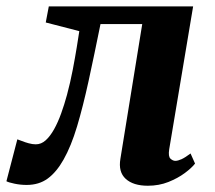

<svg xmlns="http://www.w3.org/2000/svg" viewBox="-52 -568 670 598"><path d="M475 -103Q471.5 -80.5 479 -73.8Q486.5 -67 494 -67Q502 -67 513.5 -72.2Q525 -77.5 541.5 -90L555.5 -58.5Q545 -45 523.5 -29Q502 -13 472.5 -1.2Q443 10.5 408.5 10.5Q363 10.5 339.5 -11Q316 -32.5 323 -73.5L391 -493H261Q241.5 -396.5 224 -316.2Q206.5 -236 188 -174.2Q169.5 -112.5 146 -71Q124 -32 96.8 -12Q69.5 8 31 8Q11.5 8 -7.2 4Q-26 0 -32 -3.5L2 -134Q7 -132.5 16.2 -128.8Q25.5 -125 37.2 -121.8Q49 -118.5 59.5 -118.5Q76.5 -118.5 90.5 -131.2Q104.5 -144 116.5 -165.5Q128.5 -187 138.5 -214.8Q148.5 -242.5 156.5 -272Q167 -311 174.5 -350.2Q182 -389.5 187.2 -421.5Q192.5 -453.5 195 -471L90.5 -498L100 -548H549.5Z"/></svg>

Font: Merriweather 36pt ExtraBold
Style: Italic
Weight: 800
Italic angle: -7.8°
Version: Version 2.101